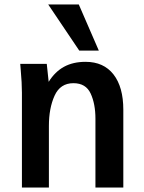

<svg xmlns="http://www.w3.org/2000/svg" viewBox="-20 -834 640 854"><path d="M72 -525.5 70 -550H188L196.5 -470Q224.5 -515 264.8 -537Q305 -559 360.5 -559Q441 -559 484.8 -503Q528.5 -447 528.5 -346V0H404.5V-306Q404.5 -372 383.2 -418Q362 -464 306.5 -464Q248 -464 222.8 -408.5Q197.5 -353 197.5 -274V0H77.5V-422Q77.5 -464 72 -525.5ZM194.5 -814H330.5L419.5 -609H332.5Z"/></svg>

Font: JuliaMono
Style: Bold
Weight: 700
Monospace: yes
Designer: cormullion
Foundry: corm
Version: Version 0.055; ttfautohint (v1.8.4)